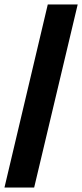

<svg xmlns="http://www.w3.org/2000/svg" viewBox="-50 -710 368 860"><path d="M298 -690 103 130H-30L164 -690Z"/></svg>

Font: FFF_tuoi-tre Text
Style: Regular
Weight: 700
Designer: bBox Type GmbH
Foundry: bBox Type GmbH
Version: Version 1.001